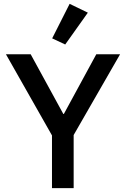

<svg xmlns="http://www.w3.org/2000/svg" viewBox="-20 -981 657 1001"><path d="M251 0V-275L11 -698H140L310 -387H313L482 -698H606L364 -277V0ZM320 -749 252 -781 343 -961 438 -915Z"/></svg>

Font: IBM Plex Sans Thai Medm
Style: Regular
Weight: 500
Designer: Mike Abbink, Paul van der Laan, Pieter van Rosmalen, Ben Mitchell, Mark Frömberg
Foundry: Bold Monday
Version: Version 1.2